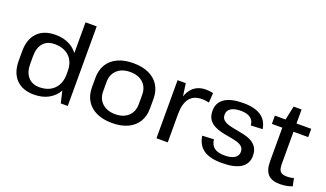

<svg xmlns="http://www.w3.org/2000/svg" viewBox="-72 -1205 2846 1678"><g transform="rotate(20 1351.0 -366.0)"><path d="M287 8Q180 8 121 -53Q62 -114 62 -226V-314Q62 -426 121.5 -487Q181 -548 289 -548Q366 -548 422.5 -517.5Q479 -487 511 -430.5Q543 -374 543 -296V-248Q543 -170 511 -112.5Q479 -55 422 -23.5Q365 8 287 8ZM309 -69Q396 -69 446 -119.5Q496 -170 496 -257V-285Q496 -372 446 -420.5Q396 -469 309 -469Q241 -469 203.5 -426.5Q166 -384 166 -305V-232Q166 -156 204 -112.5Q242 -69 309 -69ZM496 -167V-740H600V0H535Z M1013 8Q929 8 868.5 -20Q808 -48 775.5 -100.5Q743 -153 743 -226V-314Q743 -387 775.5 -439.5Q808 -492 868.5 -520Q929 -548 1013 -548Q1097 -548 1157.5 -520Q1218 -492 1250.5 -439.5Q1283 -387 1283 -314V-226Q1283 -153 1250.5 -100.5Q1218 -48 1157.5 -20Q1097 8 1013 8ZM1013 -74Q1089 -74 1133.5 -115.5Q1178 -157 1178 -227V-313Q1178 -384 1133.5 -425Q1089 -466 1013 -466Q937 -466 892 -424.5Q847 -383 847 -313V-227Q847 -157 892 -115.5Q937 -74 1013 -74Z M1425 -540H1501L1530 -339V0H1425ZM1500 -292Q1500 -418 1548.5 -483Q1597 -548 1689 -548Q1705 -548 1722 -546Q1739 -544 1755 -540L1749 -450Q1718 -458 1683 -458Q1607 -458 1568.5 -409.5Q1530 -361 1530 -262Z M2036 8Q1923 8 1864.5 -32.5Q1806 -73 1793 -158L1900 -163Q1906 -111 1939 -86.5Q1972 -62 2035 -62Q2094 -62 2126.5 -82.5Q2159 -103 2159 -140Q2159 -171 2140 -188Q2121 -205 2089 -214Q2057 -223 2019 -229Q1981 -235 1943 -244Q1905 -253 1873.5 -270Q1842 -287 1822.5 -316.5Q1803 -346 1803 -395Q1803 -470 1862 -509.5Q1921 -549 2036 -549Q2106 -549 2155.5 -531.5Q2205 -514 2233.5 -479Q2262 -444 2270 -392L2162 -387Q2158 -432 2127 -455Q2096 -478 2038 -478Q1979 -478 1946.5 -457.5Q1914 -437 1914 -398Q1914 -367 1933.5 -349.5Q1953 -332 1984.5 -323Q2016 -314 2054 -307.5Q2092 -301 2130 -292.5Q2168 -284 2199.5 -267Q2231 -250 2250.5 -220.5Q2270 -191 2270 -142Q2270 -69 2210.5 -30.5Q2151 8 2036 8Z M2575 8Q2498 8 2462.5 -30.5Q2427 -69 2427 -150V-530L2457 -670H2531V-164Q2531 -114 2548.5 -94.5Q2566 -75 2611 -75Q2626 -75 2642 -77Q2658 -79 2673 -85L2688 -12Q2672 -6 2653 -1.5Q2634 3 2614 5.5Q2594 8 2575 8ZM2330 -540H2668V-463H2330Z"/></g></svg>

Font: Pathway Extreme Medium
Style: Regular
Weight: 500
Designer: Eduardo Rodriguez Tunni
Foundry: Eduardo Rodriguez Tunni
Version: Version 1.001;gftools[0.9.26]